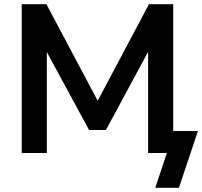

<svg xmlns="http://www.w3.org/2000/svg" viewBox="-20 -725 958 910"><path d="M716 165 771 0H682V-527L704 -520L482 -109H402L180 -519L202 -525V0H83V-705H200L465 -206H421L686 -705H801V-104H918L828 165Z"/></svg>

Font: Nunito Sans 11pt
Style: Bold
Weight: 700
Version: Version 3.101;gftools[0.9.27]